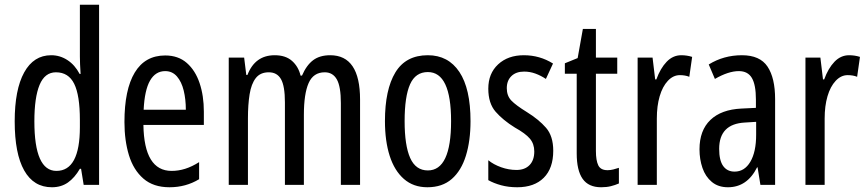

<svg xmlns="http://www.w3.org/2000/svg" viewBox="-20 -780 3657 810"><path d="M199 10Q122 10 82 -61Q42 -132 42 -268Q42 -402 82 -474.5Q122 -547 196 -547Q233 -547 264.5 -526.5Q296 -506 316 -468H320Q317 -513 317 -542V-760H398V0H333L322 -68H317Q295 -30 266.5 -10Q238 10 199 10ZM218 -59Q317 -59 317 -244V-274Q317 -378 293 -426.5Q269 -475 216 -475Q169 -475 147 -422Q125 -369 125 -268Q125 -59 218 -59Z M677 -546Q732 -546 768 -514.5Q804 -483 822 -429.5Q840 -376 840 -309V-253H585Q588 -59 704 -59Q733 -59 761.5 -68Q790 -77 820 -96V-24Q764 10 695 10Q627 10 585 -26.5Q543 -63 524 -125Q505 -187 505 -265Q505 -402 548.5 -474Q592 -546 677 -546ZM677 -480Q636 -480 613 -440Q590 -400 586 -317H764Q764 -361 755 -398Q746 -435 726.5 -457.5Q707 -480 677 -480Z M1373 -547Q1499 -547 1499 -360V0H1418V-345Q1418 -415 1401 -445Q1384 -475 1350 -475Q1302 -475 1282 -429.5Q1262 -384 1262 -296V0H1182V-348Q1182 -417 1165.5 -446Q1149 -475 1114 -475Q1078 -475 1059 -450.5Q1040 -426 1033 -382Q1026 -338 1026 -281V0H945V-537H1010L1019 -464H1024Q1056 -547 1139 -547Q1185 -547 1212 -523Q1239 -499 1248 -461H1254Q1273 -505 1301 -526Q1329 -547 1373 -547Z M1965 -269Q1965 -186 1945.5 -123Q1926 -60 1886 -25Q1846 10 1783 10Q1724 10 1684 -25Q1644 -60 1624 -122.5Q1604 -185 1604 -269Q1604 -402 1648 -474.5Q1692 -547 1785 -547Q1871 -547 1918 -476.5Q1965 -406 1965 -269ZM1687 -269Q1687 -166 1710.5 -113.5Q1734 -61 1785 -61Q1883 -61 1883 -269Q1883 -476 1785 -476Q1733 -476 1710 -424.5Q1687 -373 1687 -269Z M2314 -144Q2314 -70 2274 -30Q2234 10 2162 10Q2125 10 2094 1.5Q2063 -7 2040 -20V-104Q2062 -86 2094 -74.5Q2126 -63 2159 -63Q2194 -63 2214 -83.5Q2234 -104 2234 -141Q2234 -173 2215.5 -195Q2197 -217 2152 -242Q2102 -273 2071 -308.5Q2040 -344 2040 -406Q2040 -470 2081.5 -508.5Q2123 -547 2190 -547Q2257 -547 2313 -512L2283 -447Q2262 -461 2239 -469.5Q2216 -478 2191 -478Q2157 -478 2137.5 -459Q2118 -440 2118 -408Q2118 -376 2137 -356Q2156 -336 2203 -307Q2253 -276 2283.5 -241Q2314 -206 2314 -144Z M2543 -62Q2555 -62 2567 -65Q2579 -68 2591 -72V-6Q2575 1 2557 5.5Q2539 10 2516 10Q2463 10 2438 -25.5Q2413 -61 2413 -133V-469H2363V-513L2417 -535L2439 -658H2494V-537H2584V-469H2494V-143Q2494 -103 2504 -82.5Q2514 -62 2543 -62Z M2854 -547Q2878 -547 2900 -540L2888 -456Q2871 -463 2848 -463Q2820 -463 2797.5 -439Q2775 -415 2763 -374Q2751 -333 2751 -280V0H2670V-537H2733L2744 -445H2749Q2766 -492 2792.5 -519.5Q2819 -547 2854 -547Z M3110 -547Q3186 -547 3218 -499Q3250 -451 3250 -362V0H3188L3176 -74H3174Q3132 10 3051 10Q3010 10 2983 -12.5Q2956 -35 2943.5 -71.5Q2931 -108 2931 -150Q2931 -230 2977 -274Q3023 -318 3108 -322L3169 -325V-360Q3169 -422 3152 -451Q3135 -480 3097 -480Q3053 -480 2996 -447L2970 -508Q3033 -547 3110 -547ZM3122 -263Q3014 -257 3014 -152Q3014 -103 3031 -79.5Q3048 -56 3079 -56Q3121 -56 3145.5 -97.5Q3170 -139 3170 -212V-266Z M3562 -547Q3586 -547 3608 -540L3596 -456Q3579 -463 3556 -463Q3528 -463 3505.5 -439Q3483 -415 3471 -374Q3459 -333 3459 -280V0H3378V-537H3441L3452 -445H3457Q3474 -492 3500.5 -519.5Q3527 -547 3562 -547Z"/></svg>

Font: Noto Sans ExtraCondensed
Style: Regular
Weight: 400
Width: 2
Designer: Monotype Design Team
Foundry: Monotype Imaging Inc.
Version: Version 2.013; ttfautohint (v1.8.4.7-5d5b)